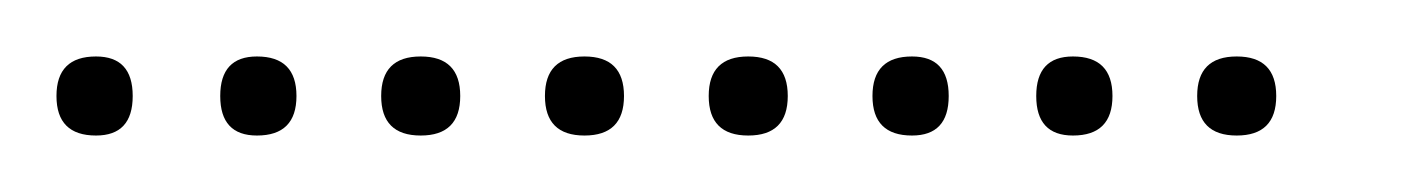

<svg xmlns="http://www.w3.org/2000/svg" viewBox="-20 -298 502 68"><path d="M14 -250Q0 -250 0 -264Q0 -278 14 -278Q27 -278 27 -264Q27 -250 14 -250ZM71 -250Q58 -250 58 -264Q58 -278 71 -278Q85 -278 85 -264Q85 -250 71 -250ZM129 -250Q115 -250 115 -264Q115 -278 129 -278Q143 -278 143 -264Q143 -250 129 -250ZM187 -250Q173 -250 173 -264Q173 -278 187 -278Q201 -278 201 -264Q201 -250 187 -250ZM245 -250Q231 -250 231 -264Q231 -278 245 -278Q259 -278 259 -264Q259 -250 245 -250ZM303 -250Q289 -250 289 -264Q289 -278 303 -278Q316 -278 316 -264Q316 -250 303 -250ZM360 -250Q347 -250 347 -264Q347 -278 360 -278Q374 -278 374 -264Q374 -250 360 -250ZM418 -250Q404 -250 404 -264Q404 -278 418 -278Q432 -278 432 -264Q432 -250 418 -250Z"/></svg>

Font: FRB American Cursive Just Xheight
Style: Italic
Weight: 400
Italic angle: -25°
Version: Version 2.0;Modular Font Editor K font №1